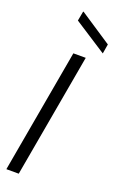

<svg xmlns="http://www.w3.org/2000/svg" viewBox="-175 -973 640 1020"><g transform="rotate(20 144.5 -463.0)"><path d="M9 0 133 -700H203L79 0ZM280 -753 96 -872 106 -926H109L289 -807Z"/></g></svg>

Font: DM Sans 36pt Light
Style: Italic
Weight: 300
Italic angle: -10°
Designer: Colophon Foundry, Jonny Pinhorn
Foundry: Colophon Foundry
Version: Version 4.004;gftools[0.9.30]